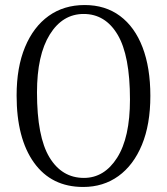

<svg xmlns="http://www.w3.org/2000/svg" viewBox="-20 -731 664 763"><path d="M316.5 -711Q398.5 -711 457 -667.5Q515.5 -624 546.5 -543Q577.5 -462 577.5 -350Q577.5 -236.5 544 -155.5Q510.5 -74.5 450.5 -31.2Q390.5 12 310.5 12Q184.5 12 115.2 -84.5Q46 -181 46 -351.5Q46 -463.5 79.5 -544Q113 -624.5 173.5 -667.8Q234 -711 316.5 -711ZM496.5 -335.5Q496.5 -510.5 447.5 -593Q398.5 -675.5 312.5 -675.5Q228.5 -675.5 177.8 -593.8Q127 -512 127 -364Q127 -187.5 176.5 -105.8Q226 -24 313.5 -24Q394.5 -24 445.5 -104.2Q496.5 -184.5 496.5 -335.5Z"/></svg>

Font: Fraunces 9pt Soft Light
Style: Regular
Weight: 300
Version: Version 1.000;[0bf87f6ff]